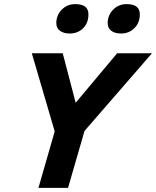

<svg xmlns="http://www.w3.org/2000/svg" viewBox="-20 -914 759 934"><path d="M318.8 -751Q291 -751 272.5 -763.7Q253.9 -776.4 253.9 -801.8Q253.9 -839.8 280.3 -866.9Q306.6 -894 346.2 -894Q410.2 -894 410.2 -844.2Q410.2 -802.2 384.3 -776.6Q358.4 -751 318.8 -751ZM568.8 -751Q538.6 -751 521.2 -764.2Q503.9 -777.3 503.9 -801.8Q503.9 -839.8 530.3 -866.9Q556.6 -894 596.2 -894Q660.2 -894 660.2 -844.2Q660.2 -803.7 634 -777.3Q607.9 -751 568.8 -751ZM719.2 -654.8 391.1 -276.9 311 0H167L246.1 -274.9L134.8 -654.8H285.2L348.1 -414.1L549.8 -654.8Z"/></svg>

Font: IntelOne Mono Bold
Style: Italic
Weight: 700
Italic angle: -16°
Designer: Fred Shallcrass
Foundry: Frere-Jones Type LLC
Version: Version 1.200;hotconv 1.1.0;makeotfexe 2.6.0;FJTRelease1.2